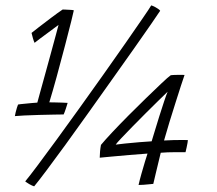

<svg xmlns="http://www.w3.org/2000/svg" viewBox="-20 -668 788 697"><path d="M159 -296.5Q165.5 -296.5 178.5 -296.2Q191.5 -296 205 -295.5Q218.5 -295 225.5 -294.5Q224.5 -291 222.8 -285.5Q221 -280 219 -273.5Q217 -267 214.8 -261.5Q212.5 -256 211 -252.5Q201.5 -252.5 176.8 -252Q152 -251.5 122.5 -250.8Q93 -250 68.2 -248.8Q43.5 -247.5 34 -246.5Q34.5 -251.5 36.8 -260.2Q39 -269 41.5 -277.2Q44 -285.5 45.5 -288.5Q53 -290 67.5 -291.2Q82 -292.5 96.2 -294Q110.5 -295.5 115.5 -295.5Q117.5 -303 125.2 -331Q133 -359 143.2 -396.2Q153.5 -433.5 163.8 -471.2Q174 -509 182 -538.2Q190 -567.5 192.5 -577.5Q189 -575 177.5 -566.5Q166 -558 151.5 -547.2Q137 -536.5 124.2 -527Q111.5 -517.5 105.5 -512.5Q102.5 -519 99.5 -529.2Q96.5 -539.5 94.5 -548.5Q100.5 -553.5 121.2 -569.5Q142 -585.5 166.5 -604Q191 -622.5 207.5 -633.5Q212.5 -633.5 220.2 -633Q228 -632.5 235.8 -632.2Q243.5 -632 248 -630.5Q247.5 -627 238.8 -591.5Q230 -556 216 -502.5Q202 -449 185.5 -388.5Q178.5 -363.5 171.8 -339.8Q165 -316 159 -296.5ZM529 -648.5Q535.5 -646.5 541.8 -643.2Q548 -640 553.5 -636.2Q559 -632.5 561.5 -629Q553.5 -616.5 528 -579.8Q502.5 -543 465.8 -490.8Q429 -438.5 386.2 -378.5Q343.5 -318.5 300 -257.2Q256.5 -196 217.2 -142Q178 -88 148.2 -48.5Q118.5 -9 104 8.5Q101 7.5 96.2 5.5Q91.5 3.5 86.5 0.5Q81.5 -2.5 77.5 -5.2Q73.5 -8 71.5 -9.5Q85 -25.5 115 -65.5Q145 -105.5 185 -160.2Q225 -215 269.5 -277Q314 -339 357.2 -400Q400.5 -461 437 -513.5Q473.5 -566 498.2 -602Q523 -638 529 -648.5ZM653.5 -115.5Q640 -115.5 614.2 -115.5Q588.5 -115.5 563.5 -113.5Q553.5 -72 545.8 -40Q538 -8 536.5 -0.5Q531 0 521.2 1Q511.5 2 501 2.8Q490.5 3.5 483 3.5Q487 -14.5 493.5 -37.5Q500 -60.5 506.2 -81Q512.5 -101.5 515.5 -110.5Q485 -108.5 447.8 -105.2Q410.5 -102 381 -99.2Q351.5 -96.5 342 -95.5Q342 -104.5 343.2 -118.2Q344.5 -132 346.5 -142Q361 -159.5 387.5 -187.8Q414 -216 446.5 -248.8Q479 -281.5 510.5 -312Q542 -342.5 566 -365.2Q590 -388 600 -395Q603.5 -395.5 610.2 -395.8Q617 -396 625 -396.2Q633 -396.5 639.8 -396.2Q646.5 -396 650 -396Q646 -384.5 637.2 -357.8Q628.5 -331 617.5 -296.2Q606.5 -261.5 595.2 -225Q584 -188.5 575.5 -158Q592 -159 611 -159.5Q630 -160 644.5 -159.8Q659 -159.5 662 -159.5Q662 -157 660.8 -149.5Q659.5 -142 657.5 -132.8Q655.5 -123.5 653.5 -115.5ZM588.5 -335Q576.5 -323.5 555 -302.5Q533.5 -281.5 508.5 -256.5Q483.5 -231.5 460 -207.5Q436.5 -183.5 420 -166Q403.5 -148.5 400 -143Q409.5 -144.5 434 -147Q458.5 -149.5 485.8 -151.8Q513 -154 530.5 -155Q534 -167 541.8 -192.2Q549.5 -217.5 558.5 -246.5Q567.5 -275.5 575.8 -300Q584 -324.5 588.5 -335Z"/></svg>

Font: Grandstander Thin ExtraLight
Style: Italic
Weight: 250
Italic angle: -15°
Version: Version 1.200